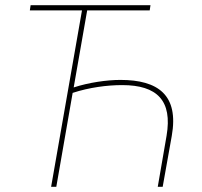

<svg xmlns="http://www.w3.org/2000/svg" viewBox="-20 -720 778 740"><path d="M622 -197 588 0H607L642 -196C670 -354 589 -412 444 -412C392 -412 322 -402 264 -383L316 -680H557L560 -700H98L95 -680H296L177 0H197L260 -362C324 -383 393 -392 451 -392C586 -392 645 -332 622 -197Z"/></svg>

Font: Fixel Display 20240404 Thin
Style: Italic
Weight: 100
Italic angle: -10°
Designer: AlfaBravo + MacPaw
Foundry: Kyrylo Tkachov, Marchela Mozhyna, Serhii Makarenko, Maria Weinstein, Zakhar Kryvoshyya
Version: Version 1.211;Glyphs 3.2 (3225)